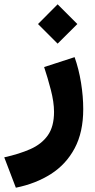

<svg xmlns="http://www.w3.org/2000/svg" viewBox="-50 -602 442 889"><path d="M216.8 -582 308.1 -490.7 216.8 -399.9 126 -490.7ZM23.4 267.1 -30.3 126.5Q38.6 111.3 90.6 88.4Q142.6 65.4 171.4 24.7Q200.2 -16.1 200.2 -84Q200.2 -128.9 185.3 -186.3Q170.4 -243.7 154.3 -291.5L295.4 -337.4Q314.9 -282.7 325.2 -219Q335.4 -155.3 335.4 -96.7Q335.4 9.8 295.9 84.2Q256.3 158.7 186 203.6Q115.7 248.5 23.4 267.1Z"/></svg>

Font: Vazirmatn UI FD Black
Style: Regular
Weight: 900
Designer: Saber Rastikerdar
Foundry: Saber Rastikerdar
Version: Version 33.003